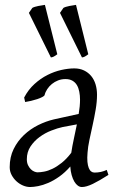

<svg xmlns="http://www.w3.org/2000/svg" viewBox="-20 -732 460 772"><path d="M266.6 -117.7Q270.5 -144.5 276.9 -173.6Q283.2 -202.6 289.1 -231.9L231.9 -221.2Q211.4 -216.8 186.3 -207Q161.1 -197.3 139.2 -181.2Q117.2 -165 102.5 -142.8Q87.9 -120.6 87.9 -91.8Q87.9 -77.6 92.8 -67.6Q97.7 -57.6 104.2 -51.3Q110.8 -44.9 118.2 -42Q125.5 -39.1 130.9 -39.1Q142.1 -39.1 157.7 -42Q173.3 -44.9 191.2 -53.5Q209 -62 228.3 -77.4Q247.6 -92.8 266.6 -117.7ZM416 -28.8Q379.4 -5.4 353.3 7.3Q327.1 20 309.1 20Q300.8 20 293 14.4Q285.2 8.8 278.8 -2Q272.5 -12.7 268.1 -28.1Q263.7 -43.5 262.7 -62.5Q241.2 -38.1 218.5 -22Q195.8 -5.9 174.1 3.4Q152.3 12.7 133.3 16.4Q114.3 20 101.1 20Q86.9 20 72.5 13.9Q58.1 7.8 46.1 -3.2Q34.2 -14.2 26.6 -28.6Q19 -43 19 -60.1Q19 -100.6 34.9 -132.8Q50.8 -165 76.4 -189.2Q102.1 -213.4 133.5 -229Q165 -244.6 196.8 -252L296.4 -273.9Q301.8 -305.2 301.8 -331.1Q301.8 -348.1 298.8 -363.3Q295.9 -378.4 289.3 -389.6Q282.7 -400.9 271.2 -407.5Q259.8 -414.1 243.2 -414.1Q227.5 -414.1 213.6 -408.7Q199.7 -403.3 188.7 -394.3Q177.7 -385.3 169.9 -373.5Q162.1 -361.8 159.2 -349.1Q158.2 -346.2 149.9 -341.8Q141.6 -337.4 129.9 -333.5Q118.2 -329.6 104.7 -326.4Q91.3 -323.2 81.1 -321.8L77.1 -339.8Q93.8 -371.6 118.4 -394Q143.1 -416.5 170.7 -430.4Q198.2 -444.3 226.6 -450.7Q254.9 -457 278.8 -457Q300.8 -457 317.9 -448.7Q335 -440.4 346.7 -426.3Q358.4 -412.1 364.3 -392.6Q370.1 -373 370.1 -351.1Q370.1 -322.8 364.7 -291.5Q359.4 -260.3 352.5 -229.2Q345.7 -198.2 339.6 -169.7Q333.5 -141.1 332 -118.2Q330.1 -96.7 331.5 -81.5Q333 -66.4 336.9 -56.6Q340.8 -46.9 346.7 -42.5Q352.5 -38.1 359.9 -38.1Q373.5 -38.1 385.7 -40.8Q397.9 -43.5 409.2 -48.8ZM221.2 -680.2 234.9 -700.2Q238.8 -702.6 245.4 -704.6Q252 -706.5 259.3 -708Q266.6 -709.5 273.7 -710.4Q280.8 -711.4 285.6 -712.4L335 -513.7Q326.7 -507.8 321.8 -504.9Q316.9 -502 309.6 -501ZM96.2 -680.2 109.9 -700.2Q113.8 -702.6 120.4 -704.6Q127 -706.5 134.3 -708Q141.6 -709.5 148.7 -710.4Q155.8 -711.4 160.6 -712.4L210.4 -513.7Q202.1 -507.8 197 -504.9Q191.9 -502 184.6 -501Z"/></svg>

Font: Gentium Plus Phon
Style: Italic
Weight: 400
Italic angle: -8°
Designer: J. Victor Gaultney, Annie Olsen, Iska Routamaa, Becca Hirsbrunner
Foundry: SIL International
Version: Version 5.000